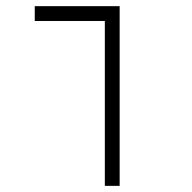

<svg xmlns="http://www.w3.org/2000/svg" viewBox="-20 -606 626 626"><path d="M321.8 0H370.1V-585.9H93.3V-537.6H321.8Z"/></svg>

Font: Cascadia Code PL ExtraLight
Style: Regular
Weight: 200
Monospace: yes
Designer: Aaron Bell
Foundry: Saja Typeworks
Version: Version 2404.023